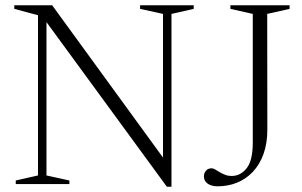

<svg xmlns="http://www.w3.org/2000/svg" viewBox="-20 -695 1140 725"><path d="M123.5 -32.5V-637.5L34 -661.5V-675H177L617 -70.5L595.5 -40V-642.5L509 -661.5V-675H711.5V-661.5L627.5 -642.5V10H610L140.5 -632L155.5 -642.5V-32.5L242 -13.5V0H39.5V-13.5ZM989.5 -205.5Q989.5 -153.5 975 -113.5Q960.5 -73.5 934.8 -46.2Q909 -19 875 -5.2Q841 8.5 802 8.5Q786.5 8.5 774.8 4Q763 -0.5 756.5 -9Q750 -17.5 750 -29Q750 -41.5 757.8 -50.5Q765.5 -59.5 779.5 -59.5Q785 -59.5 792.5 -55Q800 -50.5 809.8 -44.8Q819.5 -39 830.5 -34.8Q841.5 -30.5 854.5 -30.5Q888 -30.5 911.2 -59.5Q934.5 -88.5 934.5 -157V-642.5L850 -661.5V-675H1073.5V-661.5L989 -642.5Z"/></svg>

Font: Newsreader 24pt Light
Style: Regular
Weight: 300
Designer: Hugues Gentile
Foundry: Production Type
Version: Version 1.003